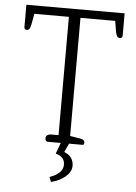

<svg xmlns="http://www.w3.org/2000/svg" viewBox="-60 -740 701 991"><g transform="rotate(5 290.5 -245.0)"><path d="M242 205C295 192 346 158 346 113C346 74 322 55 297 45L318 0H387C395 0 396 -5 396 -11C396 -21 391 -28 374 -31L320 -40V-652H500L509 -597C513 -576 519 -566 531 -566C539 -566 545 -570 545 -579V-695H36V-579C36 -570 41 -566 49 -566C62 -566 67 -576 71 -597L81 -652H260V-39H223C205 -39 194 -31 194 -17C194 -7 199 0 207 0H275L254 57C289 67 301 85 301 112C301 140 278 165 232 180Z"/></g></svg>

Font: Maitree Light
Style: Regular
Weight: 300
Designer: CadsonDemak Team
Foundry: CadsonDemak
Version: Version 1.000;PS 001.000;hotconv 1.0.88;makeotf.lib2.5.64775